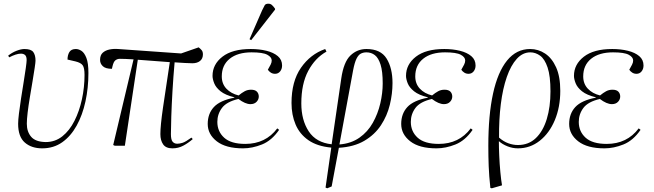

<svg xmlns="http://www.w3.org/2000/svg" viewBox="-20 -788 3537 1038"><path d="M208 14Q150 14 114 -17.5Q78 -49 78 -119Q78 -138 82.5 -175Q87 -212 94 -257Q101 -302 108 -345Q115 -388 119.5 -420.5Q124 -453 124 -463Q124 -483 115.5 -490.5Q107 -498 93 -498Q80 -498 63.5 -492.5Q47 -487 30 -478L24 -487Q45 -504 69.5 -513.5Q94 -523 112 -523Q148 -523 160 -506.5Q172 -490 172 -460Q172 -451 167.5 -421Q163 -391 156 -349Q149 -307 141.5 -262.5Q134 -218 129.5 -180Q125 -142 125 -119Q125 -76 148.5 -48.5Q172 -21 227 -20Q278 -20 317 -51Q356 -82 382.5 -134.5Q409 -187 423 -251.5Q437 -316 437 -383Q437 -421 427 -435Q417 -449 388 -456L345 -466Q345 -490 355 -506.5Q365 -523 390 -523Q405 -523 420.5 -513Q436 -503 447 -475Q458 -447 458 -393Q458 -313 442 -239.5Q426 -166 394.5 -109Q363 -52 316.5 -19Q270 14 208 14Z M912 14Q877 14 862 -7.5Q847 -29 847 -63Q847 -108 861 -205Q875 -302 898 -452Q855 -455 812 -458.5Q769 -462 725 -465L655 0H601L592 -4L702 -467Q654 -470 628 -470Q615 -470 604.5 -462.5Q594 -455 588 -429L585 -416Q551 -416 536 -430Q521 -444 521 -464Q521 -490 535.5 -503Q550 -516 572.5 -520.5Q595 -525 619 -523L959 -499L1054 -532Q1063 -525 1070 -517Q1077 -509 1077 -494Q1077 -471 1061.5 -458.5Q1046 -446 1020 -446Q1004 -446 979.5 -447.5Q955 -449 924 -451Q917 -373 912.5 -296Q908 -219 906 -157.5Q904 -96 904 -63Q904 -32 913.5 -21.5Q923 -11 938 -11Q951 -11 967 -16Q983 -21 1015 -44L1022 -36Q998 -15 971 -0.5Q944 14 912 14Z M1294 14Q1201 14 1152 -24Q1103 -62 1103 -118Q1103 -173 1136 -209Q1169 -245 1247 -260V-262Q1198 -274 1172.5 -294.5Q1147 -315 1138 -338Q1129 -361 1129 -378Q1129 -440 1182.5 -481.5Q1236 -523 1336 -523Q1382 -523 1420.5 -513.5Q1459 -504 1482 -484.5Q1505 -465 1505 -434Q1505 -415 1494.5 -402Q1484 -389 1467 -389Q1454 -389 1444 -395.5Q1434 -402 1428 -411Q1437 -427 1443 -438.5Q1449 -450 1449 -461Q1449 -479 1425 -492Q1401 -505 1340 -505Q1265 -505 1222 -470.5Q1179 -436 1179 -375Q1179 -335 1204 -308.5Q1229 -282 1270 -272Q1287 -286 1302.5 -294.5Q1318 -303 1337 -303Q1359 -303 1369 -292.5Q1379 -282 1379 -266Q1379 -250 1367 -237.5Q1355 -225 1334 -225Q1306 -225 1269 -253Q1205 -238 1180 -204.5Q1155 -171 1155 -129Q1155 -77 1192 -43.5Q1229 -10 1306 -10Q1416 -10 1479 -94L1489 -86Q1449 -28 1396.5 -7Q1344 14 1294 14ZM1338 -571 1329 -576 1397 -732Q1406 -751 1411 -759.5Q1416 -768 1431 -768Q1442 -768 1450 -761Q1458 -754 1467 -741V-736Z M1749 230 1740 226 1771 10Q1695 3 1647.5 -30Q1600 -63 1578 -115Q1556 -167 1556 -231Q1556 -348 1607 -421.5Q1658 -495 1738 -523L1745 -509Q1684 -475 1646.5 -405Q1609 -335 1609 -229Q1609 -139 1649 -78Q1689 -17 1773 -8L1825 -364Q1838 -453 1874.5 -488Q1911 -523 1961 -523Q2038 -523 2070 -471.5Q2102 -420 2102 -339Q2102 -281 2087.5 -221.5Q2073 -162 2039.5 -111Q2006 -60 1950 -27Q1894 6 1812 11L1773 220ZM1815 -7Q1878 -12 1923 -43.5Q1968 -75 1995.5 -124Q2023 -173 2036 -229Q2049 -285 2049 -337Q2049 -402 2037.5 -438.5Q2026 -475 2006.5 -490Q1987 -505 1961 -505Q1945 -505 1931.5 -498.5Q1918 -492 1907.5 -471Q1897 -450 1889 -408Z M2340 14Q2247 14 2198 -24Q2149 -62 2149 -118Q2149 -173 2182 -209Q2215 -245 2293 -260V-262Q2244 -274 2218.5 -294.5Q2193 -315 2184 -338Q2175 -361 2175 -378Q2175 -440 2228.5 -481.5Q2282 -523 2382 -523Q2428 -523 2466.5 -513.5Q2505 -504 2528 -484.5Q2551 -465 2551 -434Q2551 -415 2540.5 -402Q2530 -389 2513 -389Q2500 -389 2490 -395.5Q2480 -402 2474 -411Q2483 -427 2489 -438.5Q2495 -450 2495 -461Q2495 -479 2471 -492Q2447 -505 2386 -505Q2311 -505 2268 -470.5Q2225 -436 2225 -375Q2225 -335 2250 -308.5Q2275 -282 2316 -272Q2333 -286 2348.5 -294.5Q2364 -303 2383 -303Q2405 -303 2415 -292.5Q2425 -282 2425 -266Q2425 -250 2413 -237.5Q2401 -225 2380 -225Q2352 -225 2315 -253Q2251 -238 2226 -204.5Q2201 -171 2201 -129Q2201 -77 2238 -43.5Q2275 -10 2352 -10Q2462 -10 2525 -94L2535 -86Q2495 -28 2442.5 -7Q2390 14 2340 14Z M2639 230 2631 228Q2624 163 2622 110.5Q2620 58 2620 0Q2620 -165 2645.5 -282Q2671 -399 2721.5 -461Q2772 -523 2846 -523Q2890 -523 2927 -498.5Q2964 -474 2986.5 -424Q3009 -374 3009 -297Q3009 -209 2979.5 -138.5Q2950 -68 2898 -27Q2846 14 2780 14Q2751 14 2723.5 3Q2696 -8 2678 -24H2677Q2677 9 2679 54Q2681 99 2685 142Q2689 185 2694 214ZM2780 -4Q2838 -4 2877 -41.5Q2916 -79 2936 -144.5Q2956 -210 2956 -294Q2956 -377 2940.5 -423Q2925 -469 2900 -487Q2875 -505 2847 -505Q2806 -505 2774 -470Q2742 -435 2720 -372Q2698 -309 2687.5 -225Q2677 -141 2678 -44Q2702 -23 2728 -13.5Q2754 -4 2780 -4Z M3248 14Q3155 14 3106 -24Q3057 -62 3057 -118Q3057 -173 3090 -209Q3123 -245 3201 -260V-262Q3152 -274 3126.5 -294.5Q3101 -315 3092 -338Q3083 -361 3083 -378Q3083 -440 3136.5 -481.5Q3190 -523 3290 -523Q3336 -523 3374.5 -513.5Q3413 -504 3436 -484.5Q3459 -465 3459 -434Q3459 -415 3448.5 -402Q3438 -389 3421 -389Q3408 -389 3398 -395.5Q3388 -402 3382 -411Q3391 -427 3397 -438.5Q3403 -450 3403 -461Q3403 -479 3379 -492Q3355 -505 3294 -505Q3219 -505 3176 -470.5Q3133 -436 3133 -375Q3133 -335 3158 -308.5Q3183 -282 3224 -272Q3241 -286 3256.5 -294.5Q3272 -303 3291 -303Q3313 -303 3323 -292.5Q3333 -282 3333 -266Q3333 -250 3321 -237.5Q3309 -225 3288 -225Q3260 -225 3223 -253Q3159 -238 3134 -204.5Q3109 -171 3109 -129Q3109 -77 3146 -43.5Q3183 -10 3260 -10Q3370 -10 3433 -94L3443 -86Q3403 -28 3350.5 -7Q3298 14 3248 14Z"/></svg>

Font: Literata 72pt ExtraLight
Style: Italic
Weight: 200
Italic angle: -2°
Designer: Latin by Veronika Burian and Jose Scaglione. Greek by Irene Vlachou. Cyrillic by Vera Evstafieva
Foundry: TypeTogether
Version: Version 3.002